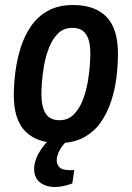

<svg xmlns="http://www.w3.org/2000/svg" viewBox="-20 -558 526 765"><path d="M214 12Q127 12 81 -34.5Q35 -81 35 -178Q35 -223 41.5 -273Q48 -323 63 -370Q78 -417 104.5 -455Q131 -493 172 -515.5Q213 -538 271 -538Q359 -538 404.5 -490.5Q450 -443 450 -345Q450 -300 444 -250Q438 -200 422.5 -153.5Q407 -107 380.5 -69.5Q354 -32 313 -10Q272 12 214 12ZM217 -79Q251 -79 273.5 -101.5Q296 -124 309.5 -158.5Q323 -193 329.5 -230.5Q336 -268 338 -299Q340 -330 340 -345Q340 -395 323 -421Q306 -447 269 -447Q234 -447 211.5 -425Q189 -403 175.5 -368.5Q162 -334 155.5 -297Q149 -260 147 -229Q145 -198 145 -184Q145 -132 162 -105.5Q179 -79 217 -79ZM199 187Q163 187 139.5 169Q116 151 116 115Q116 87 132.5 55.5Q149 24 179 -4H250L251 0Q230 18 218 40Q206 62 206 80Q206 98 217.5 109Q229 120 259 120H276L268 173Q230 187 199 187Z"/></svg>

Font: Archivo Narrow SemiBold
Style: Italic
Weight: 600
Italic angle: -8°
Designer: Hector Gatti
Foundry: Omnibus-Type
Version: Version 3.002